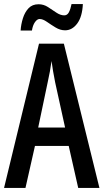

<svg xmlns="http://www.w3.org/2000/svg" viewBox="-20 -930 512 950"><path d="M367 0 320 -208H153L106 0H0L173 -714H296L472 0ZM253 -522Q247 -553 242.5 -578.5Q238 -604 235 -628Q232 -605 227 -577Q222 -549 216 -523L169 -299H302ZM82 -779Q84 -810 93.5 -840Q103 -870 121.5 -889.5Q140 -909 171 -909Q196 -909 217.5 -895Q239 -881 259 -867.5Q279 -854 298 -854Q313 -854 321 -869.5Q329 -885 334 -910H390Q387 -847 362 -813.5Q337 -780 302 -780Q278 -780 255 -794Q232 -808 212 -822Q192 -836 176 -836Q164 -836 153 -820.5Q142 -805 138 -779Z"/></svg>

Font: Noto Sans Gurmukhi ExtraCondensed Medium
Style: Regular
Weight: 500
Width: 2
Designer: Jelle Bosma - Monotype Design Team
Foundry: Monotype Imaging Inc.
Version: Version 2.004; ttfautohint (v1.8.4.7-5d5b)